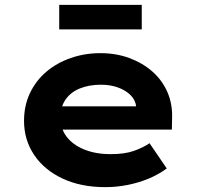

<svg xmlns="http://www.w3.org/2000/svg" viewBox="-20 -761 819 791"><path d="M414 10Q313 10 237.5 -25.5Q162 -61 120.5 -123Q79 -185 79 -263Q79 -326 103.5 -377.5Q128 -429 171 -465.5Q214 -502 271.5 -522Q329 -542 394 -542Q458 -542 512.5 -522Q567 -502 607.5 -466.5Q648 -431 669.5 -382Q691 -333 689 -274L688 -227H187L164 -323H558L541 -302V-322Q538 -349 518 -369Q498 -389 466.5 -400.5Q435 -412 396 -412Q348 -412 310 -397Q272 -382 250.5 -351.5Q229 -321 229 -275Q229 -232 254 -198.5Q279 -165 326 -145.5Q373 -126 436 -126Q494 -126 532 -139.5Q570 -153 596 -171L667 -67Q633 -42 592 -25Q551 -8 505.5 1Q460 10 414 10ZM224 -640V-741H564V-640Z"/></svg>

Font: Lexend Giga
Style: Bold
Weight: 700
Version: Version 1.007